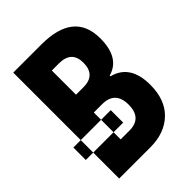

<svg xmlns="http://www.w3.org/2000/svg" viewBox="-207 -814 915 915"><g transform="rotate(-45 250.0 -357.0)"><path d="M0 -175V-259H252V-175ZM50 0H260Q356 0 413.5 -55Q471 -110 471 -211Q471 -347 365 -374V-379Q459 -405 459 -536Q459 -714 240 -714H50ZM187 -428V-591H235Q320 -591 320 -511Q320 -428 237 -428ZM187 -127V-308H243Q331 -308 331 -217Q331 -127 246 -127Z"/></g></svg>

Font: Noto Sans Mono Condensed Extra
Style: Regular
Weight: 800
Width: 3
Designer: Monotype Design Team
Foundry: Monotype Imaging Inc.
Version: Version 1.900